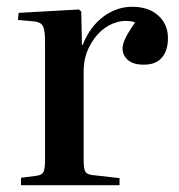

<svg xmlns="http://www.w3.org/2000/svg" viewBox="-20 -547 529 567"><path d="M42 0V-22L88 -28Q104 -30 108.5 -39.5Q113 -49 113 -75V-423Q113 -457 107 -469.5Q101 -482 79 -484L33 -488L35 -509L213 -519L220 -513L222 -414H224Q246 -469 285.5 -498Q325 -527 370 -527Q419 -527 447.5 -501Q476 -475 476 -434Q476 -411 468.5 -393.5Q461 -376 445.5 -366Q430 -356 405 -356Q373 -356 357.5 -370Q342 -384 342 -403Q342 -413 346 -424Q350 -435 358 -448.5Q366 -462 379 -481Q354 -489 327 -482Q300 -475 278 -455Q256 -435 241.5 -404.5Q227 -374 227 -336V-74Q227 -50 231.5 -41Q236 -32 253 -30L333 -21V0Z"/></svg>

Font: Literata 60pt Medium
Style: Regular
Weight: 500
Designer: Latin by Veronika Burian and Jose Scaglione. Greek by Irene Vlachou. Cyrillic by Vera Evstafieva.
Foundry: TypeTogether
Version: Version 3.103;gftools[0.9.29]